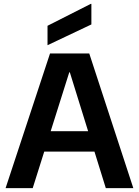

<svg xmlns="http://www.w3.org/2000/svg" viewBox="-20 -978 722 998"><path d="M9 0 240 -700H444L673 0H530L343 -602H340L150 0ZM122 -190 158 -296H514L549 -190ZM227 -743V-844L452 -958H455V-851Z"/></svg>

Font: DM Sans 36pt
Style: Bold
Weight: 700
Version: Version 4.004;gftools[0.9.30]